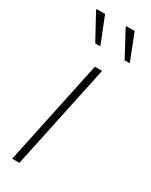

<svg xmlns="http://www.w3.org/2000/svg" viewBox="-191 -767 637 809"><g transform="rotate(30 127.5 -362.0)"><path d="M28 0 136 -510H171L63 0ZM88 -596 21 -719V-724H62L111 -601V-596ZM231 -596 165 -719 164 -724H206L254 -601L255 -596Z"/></g></svg>

Font: Saira SemiCondensed Thin
Style: Italic
Weight: 250
Width: 4
Italic angle: -12°
Designer: Hector Gatti with collaboration of the Omnibus-Type team
Foundry: Omnibus-Type
Version: Version 1.101